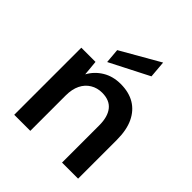

<svg xmlns="http://www.w3.org/2000/svg" viewBox="-205 -882 1014 1014"><g transform="rotate(45 301.5 -375.5)"><path d="M67 0V-501H173L181 -416Q205 -460 248.5 -486.5Q292 -513 350 -513Q411 -513 454 -487.5Q497 -462 520.5 -412.5Q544 -363 544 -289V0H424V-278Q424 -342 396.5 -376.5Q369 -411 313 -411Q277 -411 248 -393.5Q219 -376 203 -343.5Q187 -311 187 -264V0ZM217 -544 210 -626 428 -751 436 -656Z"/></g></svg>

Font: DM Sans 18pt SemiBold
Style: Regular
Weight: 600
Designer: Colophon Foundry, Jonny Pinhorn
Foundry: Colophon Foundry
Version: Version 4.004;gftools[0.9.30]